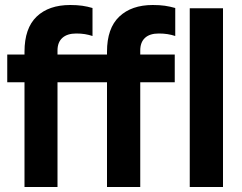

<svg xmlns="http://www.w3.org/2000/svg" viewBox="-20 -748 969 768"><path d="M408 0V-541Q408 -635 457 -681.5Q506 -728 591 -728Q619 -728 639.5 -725Q660 -722 681 -716V-604Q666 -609 650 -611.5Q634 -614 615 -614Q579 -614 560 -596.5Q541 -579 541 -546V0ZM78 0V-541Q78 -635 126.5 -681.5Q175 -728 261 -728Q288 -728 309 -725Q330 -722 350 -716V-604Q335 -609 319.5 -611.5Q304 -614 285 -614Q249 -614 229.5 -596.5Q210 -579 210 -546V0ZM9 -419V-530H679V-419ZM739 0V-715H872V0Z"/></svg>

Font: Radio Canada Big SemiBold
Style: Regular
Weight: 600
Designer: Étienne Aubert Bonn
Foundry: Coppers and Brasses
Version: Version 1.001